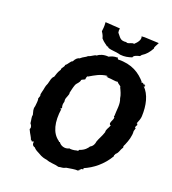

<svg xmlns="http://www.w3.org/2000/svg" viewBox="-161 -1022 1035 1155"><g transform="rotate(20 357.0 -444.5)"><path d="M698 -344 704 -365 699 -364C698 -377 704 -385 706 -381C702 -390 710 -393 699 -394C706 -410 714 -431 714 -445C717 -514 703 -580 661 -620C670 -612 672 -625 669 -625C664 -623 669 -629 656 -632C665 -635 663 -627 658 -629C657 -626 659 -628 650 -637C656 -634 647 -636 642 -635C637 -638 643 -641 645 -636C604 -684 552 -719 462 -717C456 -721 462 -726 456 -728C452 -721 455 -722 456 -726C433 -727 419 -721 403 -713C373 -716 347 -707 334 -695C320 -696 308 -680 286 -674C273 -661 263 -662 243 -644C233 -643 220 -634 210 -613C198 -611 190 -587 175 -577C175 -561 157 -554 160 -541C147 -522 142 -504 137 -488C122 -475 123 -463 115 -435C104 -414 105 -395 100 -381C98 -372 93 -355 98 -352L91 -332C96 -323 91 -297 90 -282C83 -261 90 -250 95 -227C90 -217 97 -197 98 -180C98 -170 108 -172 109 -152C112 -153 106 -144 106 -141C121 -108 128 -105 137 -79C136 -88 136 -85 143 -77C141 -72 152 -82 156 -78C152 -64 159 -51 172 -49C181 -37 201 -27 208 -24C235 -7 252 -5 265 -3C297 9 317 4 346 13C366 8 372 13 392 2C421 -2 443 -8 467 -6C465 -10 462 -15 470 -8C471 -8 474 -22 473 -17C476 -14 486 -28 479 -23C493 -20 492 -29 493 -23C491 -34 490 -34 490 -31C547 -55 601 -98 638 -161C634 -169 641 -168 642 -177C663 -196 656 -205 673 -229C668 -241 677 -246 679 -255C689 -278 701 -313 698 -344ZM303 -131C295 -124 302 -131 293 -135C287 -135 295 -129 295 -134C247 -167 231 -234 244 -321C247 -316 238 -313 239 -325C235 -328 243 -321 246 -326C240 -343 242 -354 246 -367L245 -378C244 -394 262 -417 257 -429C262 -449 263 -460 272 -485C277 -497 295 -507 296 -525C299 -529 315 -534 318 -537C318 -547 323 -563 327 -558C365 -580 391 -597 434 -602C438 -599 435 -604 432 -594C445 -600 446 -602 438 -594C473 -593 492 -586 506 -590C518 -574 534 -573 532 -563C540 -547 552 -522 554 -501C568 -469 558 -428 558 -389C552 -390 561 -379 560 -385C562 -365 553 -363 548 -341L549 -334C554 -340 544 -330 557 -329C549 -307 537 -297 539 -279C529 -248 517 -232 509 -208C508 -195 501 -176 483 -167C477 -156 460 -135 429 -126C425 -116 424 -118 415 -117C401 -112 374 -111 371 -114C343 -99 313 -113 303 -131ZM476 -829 475 -832C434 -826 430 -846 409 -869C407 -877 407 -886 409 -896L315 -902C318 -877 314 -850 313 -843C325 -825 328 -816 331 -804C349 -783 361 -779 372 -769C374 -766 382 -773 383 -763C411 -753 429 -758 465 -748C493 -745 515 -750 539 -758C541 -772 565 -777 575 -780C578 -778 587 -789 586 -790C612 -806 627 -824 643 -853C638 -859 652 -877 659 -893L568 -897L548 -896C556 -878 541 -856 521 -838C505 -842 495 -828 476 -829Z"/></g></svg>

Font: Asimov Print
Style: DIt
Weight: 250
Width: 0
Designer: Google
Version: Version 2.000980: 2014